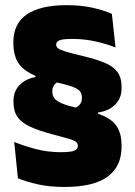

<svg xmlns="http://www.w3.org/2000/svg" viewBox="-20 -674 537 762"><path d="M272 -243Q289.5 -250 297.2 -259.8Q305 -269.5 305 -285V-287Q305 -304 295.2 -314Q285.5 -324 262.8 -331.5Q240 -339 200.5 -348Q138.5 -362.5 101.8 -382Q65 -401.5 49 -430.5Q33 -459.5 33 -501.5V-505.5Q33 -581 87 -617.2Q141 -653.5 245 -653.5Q300.5 -653.5 346.2 -643.5Q392 -633.5 424 -619L438.5 -485.5Q402.5 -500 358.2 -509.8Q314 -519.5 268 -519.5Q228 -519.5 215.5 -513.8Q203 -508 203 -497.5V-497Q203 -489 209.5 -483Q216 -477 238.8 -470Q261.5 -463 309 -451.5Q360 -439.5 394.2 -425.5Q428.5 -411.5 445.5 -389Q462.5 -366.5 462.5 -329V-324Q462.5 -284.5 437.2 -259Q412 -233.5 369 -227.5L369.5 -191.5ZM222.5 -355Q204 -348.5 195.8 -337.5Q187.5 -326.5 187.5 -312.5V-310.5Q187.5 -295 196.2 -283.5Q205 -272 227.8 -262.8Q250.5 -253.5 293 -244Q352.5 -231 390 -214.5Q427.5 -198 445 -170Q462.5 -142 462.5 -95V-92Q462.5 -13.5 407 27.2Q351.5 68 235 68Q177.5 68 131.2 57.8Q85 47.5 51 33.5L36.5 -110.5Q75 -95 122 -82.5Q169 -70 221 -70Q259.5 -70 274.2 -75.8Q289 -81.5 289 -94.5V-95.5Q289 -105.5 281 -111.5Q273 -117.5 251.8 -123.8Q230.5 -130 190 -140.5Q135 -155 100.5 -170.8Q66 -186.5 49.8 -209.5Q33.5 -232.5 33.5 -268V-273.5Q33.5 -312 58 -336.8Q82.5 -361.5 120.5 -368L120 -395Z"/></svg>

Font: Anek Gurmukhi ExtraBold
Style: Regular
Weight: 800
Designer: Sarang Kulkarni (Gurmukhi), Yesha Goshar (Latin)
Foundry: Ek Type
Version: Version 1.003